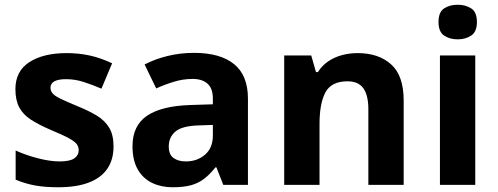

<svg xmlns="http://www.w3.org/2000/svg" viewBox="-20 -780 2103 810"><path d="M459 -162Q459 -107 433 -68.5Q407 -30 355 -10Q303 10 226 10Q169 10 128 2.5Q87 -5 46 -22V-145Q90 -125 141 -112Q192 -99 231 -99Q275 -99 293.5 -112Q312 -125 312 -146Q312 -160 304.5 -171Q297 -182 272 -196Q247 -210 194 -232Q143 -254 110 -275.5Q77 -297 61 -327.5Q45 -358 45 -404Q45 -480 104 -518Q163 -556 261 -556Q312 -556 358 -546Q404 -536 453 -513L408 -406Q368 -423 332 -434.5Q296 -446 259 -446Q226 -446 209.5 -437Q193 -428 193 -410Q193 -397 201.5 -386.5Q210 -376 234.5 -364Q259 -352 307 -332Q354 -313 388 -292.5Q422 -272 440.5 -241.5Q459 -211 459 -162Z M799 -557Q909 -557 967.5 -509.5Q1026 -462 1026 -364V0H922L893 -74H889Q866 -45 841.5 -26Q817 -7 785.5 1.5Q754 10 708 10Q660 10 621.5 -8.5Q583 -27 561 -65.5Q539 -104 539 -163Q539 -250 600 -291.5Q661 -333 783 -337L878 -340V-364Q878 -407 855.5 -427Q833 -447 793 -447Q753 -447 715 -435.5Q677 -424 639 -407L590 -508Q634 -531 687.5 -544Q741 -557 799 -557ZM820 -251Q748 -249 720 -225Q692 -201 692 -162Q692 -128 712 -113.5Q732 -99 764 -99Q812 -99 845 -127.5Q878 -156 878 -208V-253Z M1489 -556Q1577 -556 1630 -508.5Q1683 -461 1683 -356V0H1534V-319Q1534 -378 1513 -407.5Q1492 -437 1446 -437Q1378 -437 1353 -390.5Q1328 -344 1328 -257V0H1179V-546H1293L1313 -476H1321Q1339 -504 1365 -521.5Q1391 -539 1423 -547.5Q1455 -556 1489 -556Z M1985 -546V0H1836V-546ZM1911 -760Q1944 -760 1968 -744.5Q1992 -729 1992 -687Q1992 -646 1968 -630Q1944 -614 1911 -614Q1877 -614 1853.5 -630Q1830 -646 1830 -687Q1830 -729 1853.5 -744.5Q1877 -760 1911 -760Z"/></svg>

Font: Noto Sans Thai
Style: Bold
Weight: 700
Designer: Monotype Design Team
Foundry: Monotype Imaging Inc.
Version: Version 2.001